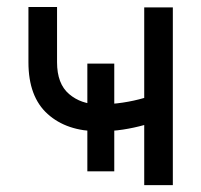

<svg xmlns="http://www.w3.org/2000/svg" viewBox="-20 -537 583 557"><path d="M266.6 -156.2Q173.8 -156.2 118.2 -206.3Q62.5 -256.3 62.5 -356.4V-516.6H145.5V-356.4Q145.5 -293.9 180.4 -264.2Q215.3 -234.4 266.6 -234.4Q303.7 -234.4 335.9 -239.3Q368.2 -244.1 398.4 -252.9V-515.6H481.4V0H398.4V-174.3Q368.7 -166 336.9 -161.1Q305.2 -156.2 266.6 -156.2ZM233.4 -40V-352.5H311.5V-40Z"/></svg>

Font: Inter Display
Style: Regular
Weight: 400
Designer: Rasmus Andersson
Foundry: rsms
Version: Version 4.000;git-37864ae